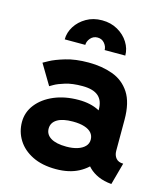

<svg xmlns="http://www.w3.org/2000/svg" viewBox="-111 -822 805 921"><g transform="rotate(15 291.5 -361.5)"><path d="M251.5 12.2Q316.9 12.2 363.8 -12.3Q410.6 -36.9 435.8 -77.6Q460.9 -118.4 460.9 -167.2Q460.9 -216.1 438.7 -254.4Q416.5 -292.7 374.4 -314.8Q332.3 -336.9 272.9 -336.9Q204.6 -336.9 151.2 -314.2Q97.9 -291.5 67.3 -252.6Q36.6 -213.6 36.6 -164.8Q36.6 -116 61.8 -75.8Q86.9 -35.6 135 -11.7Q183.1 12.2 251.5 12.2ZM377.4 -167.2Q377.4 -147.7 364 -133.8Q350.6 -119.9 327 -112.4Q303.5 -105 272.9 -105Q221.7 -105 195.1 -121.5Q168.5 -137.9 168.5 -167.2Q168.5 -196.5 195.1 -213Q221.7 -229.5 272.9 -229.5Q307.1 -229.5 330.4 -222Q353.8 -214.6 365.6 -200.7Q377.4 -186.8 377.4 -167.2ZM509.3 -147.5V-301.8Q509.3 -387.2 477.8 -435.3Q446.3 -483.4 392.7 -502.9Q339.1 -522.5 272.9 -522.5Q207 -522.5 158.8 -507.9Q110.6 -493.4 84.4 -478.9Q58.1 -464.4 58.1 -464.4L118.2 -363.8Q118.2 -363.8 136.2 -374.3Q154.3 -384.8 188.7 -395.3Q223.1 -405.8 272.7 -405.8Q300.3 -405.8 320.1 -400.1Q339.8 -394.5 352.5 -383.3Q365.2 -372.1 371.3 -355.6Q377.4 -339.1 377.4 -316.9V-224.1L389.6 -214.1V-127.4L377.4 -115.7Q377.4 -95.7 387 -74.5Q396.5 -53.2 415.2 -34.7Q433.8 -16.1 462 -3.5Q490.2 9 527.8 12.2L557.6 -96.7Q533.4 -96.7 521.4 -111.1Q509.3 -125.5 509.3 -147.5ZM282.7 -734.9Q326.7 -734.9 360.7 -715.3Q394.8 -695.8 413.9 -665Q433.1 -634.3 433.1 -600.1H330.6Q330.6 -617.9 317.4 -633.7Q304.2 -649.4 282.7 -649.4Q261.7 -649.4 248 -633.7Q234.4 -617.9 234.4 -600.1H132.3Q132.3 -634.3 151.7 -665Q171.1 -695.8 205 -715.3Q238.8 -734.9 282.7 -734.9Z"/></g></svg>

Font: Giphurs
Style: Regular
Weight: 400
Version: Version 2.010